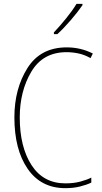

<svg xmlns="http://www.w3.org/2000/svg" viewBox="-20 -971 531 1001"><path d="M379 -951Q357 -915 325 -875.5Q293 -836 261 -802V-793H279Q312 -823 349 -866Q386 -909 410 -944V-951ZM452 -668 464 -692Q401 -724 328 -724Q191 -724 123 -616Q55 -508 55 -359Q55 -191 124.5 -90.5Q194 10 321 10Q362 10 396.5 1.5Q431 -7 456 -19V-45Q432 -33 398 -24Q364 -15 321 -15Q206 -15 144.5 -110Q83 -205 83 -359Q83 -496 143.5 -597.5Q204 -699 327 -699Q357 -699 388.5 -692.5Q420 -686 452 -668Z"/></svg>

Font: Noto Sans Display SemiCondensed Thin
Style: Regular
Weight: 250
Width: 4
Designer: Monotype Design team
Foundry: Monotype Imaging Inc.
Version: 1.000